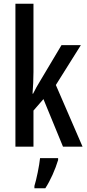

<svg xmlns="http://www.w3.org/2000/svg" viewBox="-20 -780 461 1021"><path d="M158 -397V-760H62V0H158V-192L211 -253L315 0H419L277 -328L410 -540H307L192 -347C180 -328 168 -306 156 -282H153C156 -319 158 -357 158 -397ZM289 71V61H193C189 101 174 174 163 209V221H221C248 180 274 121 289 71Z"/></svg>

Font: Noto Sans Devanagari ExtraCondensed Medium
Style: Regular
Weight: 500
Width: 2
Designer: Jelle Bosma - Monotype Design Team
Foundry: Monotype Imaging Inc.
Version: Version 2.004